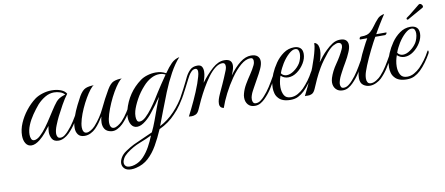

<svg xmlns="http://www.w3.org/2000/svg" viewBox="-67 -729 2942 1268"><g transform="rotate(-10 1404.5 -95.5)"><path d="M287 7Q255 7 243 -13.5Q231 -34 231 -59Q231 -64 232.5 -76.5Q234 -89 236 -100Q222 -81 202.5 -58Q183 -35 163 -19Q131 7 105 7Q80 7 66.5 -14Q53 -35 53 -67Q53 -108 71 -150Q89 -192 118.5 -229.5Q148 -267 184 -294Q205 -309 235.5 -318.5Q266 -328 297 -328Q332 -328 358.5 -317.5Q385 -307 395 -288Q374 -261 352 -221.5Q330 -182 314 -150Q303 -128 290 -95.5Q277 -63 277 -40Q277 -30 282 -20Q287 -10 301 -10Q317 -10 332 -22Q347 -34 357 -46Q380 -71 399 -101Q418 -131 437 -165Q440 -169 443 -169Q447 -169 447 -163Q447 -158 445 -155Q428 -122 407 -89Q386 -56 357 -27Q343 -13 324 -3Q305 7 287 7ZM127 -24Q146 -24 168.5 -44.5Q191 -65 212.5 -94.5Q234 -124 251.5 -151.5Q269 -179 279 -194Q300 -227 318 -249Q336 -271 374 -283Q376 -283 377.5 -283.5Q379 -284 381 -284Q372 -298 351 -305Q330 -312 310 -312Q279 -312 250 -295Q221 -278 197 -252Q174 -225 152 -193Q130 -161 116.5 -128Q103 -95 103 -65Q103 -49 108.5 -36.5Q114 -24 127 -24Z M462 6Q431 6 417.5 -12Q404 -30 404 -56Q404 -89 417.5 -128Q431 -167 449 -202.5Q467 -238 478 -258Q500 -295 522.5 -304Q545 -313 578 -313Q568 -310 552 -289.5Q536 -269 518.5 -239Q501 -209 485.5 -174.5Q470 -140 460.5 -107.5Q451 -75 451 -52Q451 -35 457.5 -24Q464 -13 478 -13Q490 -13 506 -22.5Q522 -32 535 -46Q579 -95 606.5 -153.5Q634 -212 668 -270Q690 -307 712.5 -316Q735 -325 768 -325Q758 -322 741 -300.5Q724 -279 705.5 -247Q687 -215 671 -178.5Q655 -142 644.5 -108Q634 -74 634 -50Q634 -34 640.5 -23.5Q647 -13 660 -13Q672 -13 688 -23Q704 -33 717 -46Q740 -71 759 -101Q778 -131 797 -165Q800 -169 802 -169Q806 -169 806 -163Q806 -158 804 -155Q786 -122 766 -89Q746 -56 717 -27Q701 -11 679.5 -0.5Q658 10 637 6Q609 1 597 -16.5Q585 -34 585 -59Q585 -79 591 -101Q579 -82 565.5 -63Q552 -44 535 -27Q521 -13 501.5 -3.5Q482 6 462 6Z M758 273Q742 277 726 277Q696 277 681 262.5Q666 248 666 227Q666 209 678 188.5Q690 168 714 152Q745 131 770.5 118.5Q796 106 826 93.5Q856 81 901 60Q917 28 932 -13Q947 -54 961.5 -94Q976 -134 989 -163Q985 -159 973 -142Q961 -125 955 -116Q940 -96 918 -67.5Q896 -39 871 -19Q839 7 813 7Q788 7 774.5 -14Q761 -35 761 -67Q761 -89 767 -111Q798 -226 891 -294Q910 -308 938 -316.5Q966 -325 994 -325Q1033 -325 1062 -308L1065 -311Q1088 -345 1111 -368Q1134 -391 1166 -398Q1132 -361 1101 -304.5Q1070 -248 1044.5 -185Q1019 -122 998 -65.5Q977 -9 962 29Q1017 1 1061.5 -46.5Q1106 -94 1137 -150Q1144 -164 1152 -164Q1154 -164 1154 -161Q1154 -157 1150 -150Q1132 -118 1111.5 -87.5Q1091 -57 1065 -31Q1043 -7 1015.5 13Q988 33 955 48Q931 104 904 151Q877 198 842 230Q807 262 758 273ZM834 -24Q854 -24 876 -44.5Q898 -65 920 -94.5Q942 -124 959.5 -151.5Q977 -179 986 -194Q1001 -217 1018 -243Q1035 -269 1057 -300Q1038 -310 1016 -310Q987 -310 958.5 -294Q930 -278 907 -252Q873 -215 850 -172.5Q827 -130 818 -98Q813 -80 813 -61Q813 -46 817.5 -35Q822 -24 834 -24ZM752 252Q787 241 813 213.5Q839 186 858.5 150.5Q878 115 892 79Q861 95 812.5 113.5Q764 132 721 165Q702 180 692.5 196Q683 212 683 226Q683 239 692 248Q701 257 720 257Q727 257 735 256Q743 255 752 252Z M1603 6Q1573 6 1557 -12.5Q1541 -31 1541 -59Q1541 -74 1545 -87Q1553 -117 1570 -146Q1587 -175 1606.5 -203.5Q1626 -232 1640 -261Q1646 -273 1646 -288Q1646 -296 1642 -302.5Q1638 -309 1627 -309Q1595 -309 1560.5 -279.5Q1526 -250 1494 -204Q1462 -158 1436.5 -108Q1411 -58 1397 -16Q1381 -20 1375.5 -28.5Q1370 -37 1370 -47Q1370 -63 1374.5 -78Q1379 -93 1389 -115Q1399 -137 1415 -171.5Q1431 -206 1453 -261Q1456 -269 1457 -275Q1458 -281 1458 -286Q1458 -309 1439 -309Q1415 -309 1390 -289.5Q1365 -270 1341.5 -238Q1318 -206 1297 -169Q1276 -132 1259 -96.5Q1242 -61 1231 -35Q1221 -12 1207 -5.5Q1193 1 1180 1Q1176 1 1171 0.5Q1166 0 1160 0Q1183 -44 1208 -98Q1233 -152 1252 -204Q1260 -228 1266 -248Q1272 -268 1272 -282Q1272 -303 1256 -303Q1242 -303 1230.5 -292Q1219 -281 1211 -267Q1203 -253 1198 -243Q1180 -207 1166.5 -181.5Q1153 -156 1137 -127Q1132 -119 1130 -119Q1126 -119 1126 -126Q1126 -131 1129 -137Q1142 -160 1155 -185.5Q1168 -211 1178.5 -232Q1189 -253 1192 -260Q1205 -286 1223.5 -304Q1242 -322 1273 -322Q1295 -322 1303 -309Q1311 -296 1311 -277Q1311 -260 1306 -240Q1301 -220 1295 -203Q1333 -254 1373.5 -290Q1414 -326 1454 -326Q1481 -326 1493 -315Q1505 -304 1505 -284Q1505 -264 1493 -235L1486 -218Q1524 -270 1560.5 -298Q1597 -326 1633 -326Q1662 -326 1676.5 -313Q1691 -300 1691 -278Q1691 -256 1677.5 -227Q1664 -198 1646.5 -168Q1629 -138 1616 -113Q1613 -107 1606 -94.5Q1599 -82 1594 -67Q1589 -54 1589 -39Q1589 -28 1594 -19Q1599 -10 1612 -10Q1629 -10 1644.5 -21.5Q1660 -33 1671 -46Q1694 -71 1713.5 -101.5Q1733 -132 1752 -166Q1755 -170 1756 -170Q1760 -170 1760 -161Q1760 -155 1758 -152Q1740 -119 1720 -87.5Q1700 -56 1671 -27Q1658 -14 1641 -4Q1624 6 1603 6Z M1842 8Q1784 8 1760 -22Q1748 -35 1743 -53Q1738 -71 1738 -90Q1738 -114 1744 -138.5Q1750 -163 1759 -184Q1773 -217 1796 -250.5Q1819 -284 1851.5 -307Q1884 -330 1923 -330Q1949 -330 1964 -317Q1979 -304 1979 -277Q1979 -246 1960 -214.5Q1941 -183 1912 -162Q1883 -141 1852 -141Q1824 -141 1803 -161Q1797 -145 1793 -125.5Q1789 -106 1789 -86Q1789 -55 1801.5 -32Q1814 -9 1847 -9Q1871 -9 1893.5 -21.5Q1916 -34 1934 -52Q1954 -73 1972 -97Q1990 -121 2007 -153Q2009 -156 2010 -156Q2014 -156 2014 -147Q2014 -141 2010 -134Q1995 -107 1975 -79.5Q1955 -52 1934 -32Q1915 -14 1893 -3Q1871 8 1842 8ZM1808 -176Q1815 -166 1824.5 -161.5Q1834 -157 1844 -157Q1868 -157 1894 -175.5Q1920 -194 1936 -219Q1943 -230 1948.5 -248Q1954 -266 1954 -282Q1954 -296 1948.5 -306.5Q1943 -317 1927 -317Q1909 -317 1884.5 -295Q1860 -273 1838 -238Q1831 -226 1822.5 -210Q1814 -194 1808 -176Z M2192 6Q2163 6 2146.5 -12Q2130 -30 2130 -57Q2130 -70 2135 -87Q2149 -131 2179.5 -174.5Q2210 -218 2230 -261Q2237 -275 2237 -286Q2237 -297 2230.5 -302.5Q2224 -308 2215 -308Q2202 -308 2182.5 -297.5Q2163 -287 2138 -258Q2123 -240 2104 -214Q2085 -188 2073 -167Q2053 -133 2037 -98.5Q2021 -64 2009 -35Q1999 -12 1985 -5.5Q1971 1 1958 0Q1945 -1 1938 0Q1966 -55 1993 -116Q2020 -177 2039 -238Q2048 -266 2054 -292.5Q2060 -319 2059 -327V-329Q2059 -337 2067 -333Q2080 -326 2085 -312.5Q2090 -299 2090 -282Q2090 -263 2085 -241.5Q2080 -220 2073 -203Q2086 -221 2101 -239.5Q2116 -258 2134 -275Q2155 -296 2179 -311.5Q2203 -327 2231 -327Q2258 -327 2270.5 -315Q2283 -303 2283 -283Q2283 -262 2271 -235Q2258 -204 2239.5 -173Q2221 -142 2206 -113Q2203 -107 2196.5 -94.5Q2190 -82 2185 -67Q2183 -60 2181 -52.5Q2179 -45 2179 -37Q2179 -27 2183.5 -18.5Q2188 -10 2201 -10Q2218 -10 2233.5 -21.5Q2249 -33 2260 -46Q2283 -71 2302.5 -101.5Q2322 -132 2341 -166Q2344 -170 2345 -170Q2349 -170 2349 -161Q2349 -155 2347 -152Q2329 -119 2309 -87.5Q2289 -56 2260 -27Q2247 -14 2230 -4Q2213 6 2192 6Z M2374 7Q2349 7 2329.5 -7.5Q2310 -22 2310 -55Q2310 -90 2327 -132Q2344 -174 2359 -207Q2367 -223 2380.5 -250.5Q2394 -278 2410 -305H2363Q2360 -305 2360 -310Q2360 -314 2363 -318.5Q2366 -323 2370 -323Q2398 -323 2412 -328Q2426 -333 2436 -342Q2452 -356 2467.5 -378Q2483 -400 2498 -416Q2509 -430 2525.5 -437Q2542 -444 2547 -442Q2542 -435 2531 -418Q2520 -401 2508 -381Q2496 -361 2486 -344Q2476 -327 2473 -321H2539Q2542 -321 2542 -319Q2542 -315 2537.5 -310Q2533 -305 2529 -305H2464Q2446 -274 2421.5 -224.5Q2397 -175 2378 -129Q2374 -120 2364.5 -93Q2355 -66 2355 -43Q2355 -28 2361.5 -18Q2368 -8 2384 -8Q2401 -8 2421 -20.5Q2441 -33 2452 -46Q2475 -71 2494 -101Q2513 -131 2532 -165Q2535 -169 2538 -169Q2542 -169 2542 -163Q2542 -158 2540 -155Q2522 -122 2501.5 -89Q2481 -56 2452 -27Q2439 -14 2417 -3.5Q2395 7 2374 7Z M2622 8Q2564 8 2540 -22Q2528 -35 2523 -53Q2518 -71 2518 -90Q2518 -114 2524 -138.5Q2530 -163 2539 -184Q2553 -217 2576 -250.5Q2599 -284 2631.5 -307Q2664 -330 2703 -330Q2729 -330 2744 -317Q2759 -304 2759 -277Q2759 -246 2740 -214.5Q2721 -183 2692 -162Q2663 -141 2632 -141Q2604 -141 2583 -161Q2577 -145 2573 -125.5Q2569 -106 2569 -86Q2569 -55 2581.5 -32Q2594 -9 2627 -9Q2651 -9 2673.5 -21.5Q2696 -34 2714 -52Q2734 -73 2752 -97Q2770 -121 2787 -153Q2789 -156 2790 -156Q2794 -156 2794 -147Q2794 -141 2790 -134Q2775 -107 2755 -79.5Q2735 -52 2714 -32Q2695 -14 2673 -3Q2651 8 2622 8ZM2588 -176Q2595 -166 2604.5 -161.5Q2614 -157 2624 -157Q2648 -157 2674 -175.5Q2700 -194 2716 -219Q2723 -230 2728.5 -248Q2734 -266 2734 -282Q2734 -296 2728.5 -306.5Q2723 -317 2707 -317Q2689 -317 2664.5 -295Q2640 -273 2618 -238Q2611 -226 2602.5 -210Q2594 -194 2588 -176ZM2696.7 -379.6H2695Q2688.2 -379.6 2688.2 -387.3Q2688.2 -390.7 2691.6 -393.2Q2711.1 -406 2736.6 -427.7Q2762.1 -449.3 2783.4 -465.5Q2787.6 -468 2790.2 -468Q2797 -468 2802.9 -461.7Q2808.9 -455.3 2808.9 -448.5Q2808.9 -442.5 2803.8 -440Z"/></g></svg>

Font: MonteCarlo
Style: Regular
Weight: 400
Designer: Robert E. Leuschke
Foundry: Robert E. Leuschke
Version: Version 1.010; ttfautohint (v1.8.3)